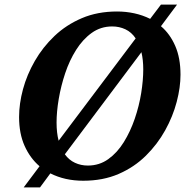

<svg xmlns="http://www.w3.org/2000/svg" viewBox="-20 -775 832 835"><path d="M83 40 152 -52Q111 -87 87 -140.5Q63 -194 63 -266Q63 -324 80 -387Q97 -450 131.5 -510Q166 -570 217 -618.5Q268 -667 336 -696Q404 -725 489 -725Q528 -725 564.5 -717Q601 -709 633 -693L680 -755H750L680 -661Q719 -628 742 -575.5Q765 -523 765 -450Q765 -395 748.5 -332Q732 -269 698.5 -208.5Q665 -148 614.5 -98Q564 -48 496 -18.5Q428 11 342 11Q262 11 199 -21L154 40ZM226 -242Q226 -197 235 -163L570 -608Q552 -635 525.5 -647.5Q499 -660 468 -660Q418 -660 379 -632Q340 -604 311 -558Q282 -512 263.5 -456.5Q245 -401 235.5 -345Q226 -289 226 -242ZM362 -55Q412 -55 451 -83Q490 -111 518.5 -157Q547 -203 566 -258.5Q585 -314 594 -370Q603 -426 603 -473Q603 -515 595 -548L262 -104Q280 -79 306 -67Q332 -55 362 -55Z"/></svg>

Font: Noto Serif
Style: Bold Italic
Weight: 700
Italic angle: -12°
Designer: Monotype Design Team
Foundry: Monotype Imaging Inc.
Version: Version 2.013